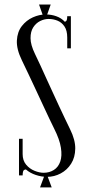

<svg xmlns="http://www.w3.org/2000/svg" viewBox="-20 -770 405 843"><path d="M151.4 -750 170.1 -697.1H183.9L202.6 -750ZM174.5 2.5 155.8 52.8H207L188.2 2.5ZM76.2 -504.9Q91 -474.5 106.8 -440.9Q122.6 -407.2 138.5 -373.4Q154.4 -339.5 168.9 -308.1Q183.5 -276.8 196 -250.2Q208.5 -223.8 217.9 -205Q241.8 -157.8 247.4 -121.6Q253.1 -85.4 244.6 -60.8Q236 -36.1 216.5 -23.8Q197 -11.4 171.5 -11.4Q153.2 -11.4 131.6 -20.1Q109.9 -28.9 94.6 -47.1Q79.4 -65.4 79.4 -93.5V-160.5H63.4V0H79.4Q79.4 -11.6 81.8 -18.4Q84.1 -25.2 93.8 -25.9Q112.2 -10 137.2 -1.8Q162.2 6.5 186.5 6.5Q218.4 6.5 246.6 -8.6Q274.8 -23.6 292.3 -51.3Q309.9 -79 310.4 -117.3Q311 -155.6 287.6 -202.8Q276.9 -225.2 264.1 -251.6Q251.2 -278 238.1 -306.8Q225 -335.6 211.1 -365.4Q197.2 -395.1 183.8 -424.8Q170.2 -454.5 157.9 -481.8Q145.5 -509.1 133.5 -533.4Q114.2 -573.1 114.1 -602.2Q113.9 -631.2 125.9 -649.9Q138 -668.6 156.4 -677.7Q174.9 -686.8 193.5 -686.8Q213.9 -686.8 232.3 -679.3Q250.8 -671.9 263 -654Q275.2 -636.1 275.2 -605.1V-557.9H291.2V-699H275.2Q275.2 -687.8 273.2 -682.1Q271.2 -676.4 264.6 -674.4Q249.4 -690.8 227.4 -698.6Q205.5 -706.5 180.8 -706.5Q152.6 -706.5 124.2 -693.8Q95.8 -681 75.9 -655.6Q56.1 -630.1 54.1 -592.2Q52.1 -554.2 76.2 -504.9Z"/></svg>

Font: Emberly Black
Style: Regular
Weight: 900
Designer: Rajesh Rajput
Foundry: Rajesh Rajput
Version: Version 1.000